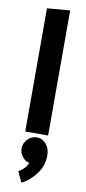

<svg xmlns="http://www.w3.org/2000/svg" viewBox="-107 -745 480 1067"><g transform="rotate(10 133.0 -211.0)"><path d="M198 -706V0H69V-695ZM139 21Q170 21 191.5 46Q213 71 213 111Q213 167 178.5 214Q144 261 97 284L69 223Q82 218 98 203Q114 188 121 167Q103 167 84 145Q65 123 65 95Q65 68 86.5 44.5Q108 21 139 21Z"/></g></svg>

Font: Palanquin
Style: Bold
Weight: 700
Designer: Pria Ravichandran
Version: Version 1.0.4